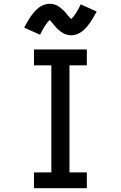

<svg xmlns="http://www.w3.org/2000/svg" viewBox="-20 -997 640 1017"><path d="M160 0V-84H252V-651H160V-735H440V-651H348V-84H440V0ZM357 -810Q350 -810 342.5 -811.5Q335 -813 328.5 -815Q322 -817 315 -821Q308 -825 302.5 -829Q297 -833 291 -838Q285 -843 280 -848.5Q275 -854 271 -858.5Q267 -863 261.5 -870Q256 -877 251 -882.5Q246 -888 243 -891Q231 -880 219 -861.5Q207 -843 192 -813L108 -851Q118 -869 126.5 -884Q135 -899 143.5 -911Q152 -923 161.5 -934Q171 -945 183.5 -955Q196 -965 211.5 -971Q227 -977 243 -977Q249 -977 255 -976Q261 -975 267 -973.5Q273 -972 279 -969.5Q285 -967 290 -963.5Q295 -960 299.5 -956.5Q304 -953 309 -948.5Q314 -944 318.5 -940Q323 -936 326.5 -931.5Q330 -927 333.5 -922.5Q337 -918 341 -913.5Q345 -909 349.5 -904Q354 -899 357 -896Q369 -907 381 -925.5Q393 -944 408 -974L492 -936Q482 -918 473.5 -903Q465 -888 456.5 -876Q448 -864 438.5 -853Q429 -842 416.5 -832Q404 -822 388.5 -816Q373 -810 357 -810Z"/></svg>

Font: Zed Mono Medium Extended
Style: Regular
Weight: 500
Width: 7
Monospace: yes
Designer: Belleve Invis
Foundry: Belleve Invis
Version: Version 1.0.0; ttfautohint (v1.8.4)